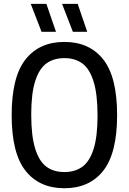

<svg xmlns="http://www.w3.org/2000/svg" viewBox="-20 -967 668 996"><path d="M40.5 -370Q40.5 -567.5 112.2 -658.5Q184 -749.5 314 -749.5Q444 -749.5 515.8 -658.5Q587.5 -567.5 587.5 -370Q587.5 -172.5 515.8 -81.5Q444 9.5 314 9.5Q184 9.5 112.2 -81.5Q40.5 -172.5 40.5 -370ZM486 -367Q486 -478 465.5 -544Q445 -610 407.2 -637.8Q369.5 -665.5 314 -665.5Q258.5 -665.5 220.8 -638Q183 -610.5 162.5 -546Q142 -481.5 142 -373Q142 -262 162.5 -196Q183 -130 220.8 -102.2Q258.5 -74.5 314 -74.5Q369.5 -74.5 407.2 -102Q445 -129.5 465.5 -194Q486 -258.5 486 -367ZM195.5 -802 139.5 -947H220.5L270.5 -802ZM358 -802 302 -947H383L432.5 -802Z"/></svg>

Font: Encode Sans Condensed Medium
Style: Regular
Weight: 500
Width: 3
Designer: Multiple Designers
Foundry: Impallari Type
Version: Version 2.000